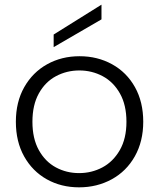

<svg xmlns="http://www.w3.org/2000/svg" viewBox="-20 -795 682 823"><path d="M319 8Q242 8 180.5 -26.5Q119 -61 83.5 -124.5Q48 -188 48 -273Q48 -358 84 -421.5Q120 -485 182 -519.5Q244 -554 321 -554Q398 -554 460.5 -519.5Q523 -485 558.5 -421.5Q594 -358 594 -273Q594 -189 558 -125Q522 -61 459 -26.5Q396 8 319 8ZM319 -53Q373 -53 419 -77.5Q465 -102 493.5 -151.5Q522 -201 522 -273Q522 -345 494 -394.5Q466 -444 420 -468.5Q374 -493 320 -493Q266 -493 220 -468.5Q174 -444 146.5 -394.5Q119 -345 119 -273Q119 -201 146.5 -151.5Q174 -102 219.5 -77.5Q265 -53 319 -53ZM415 -712 210 -593V-647L415 -775Z"/></svg>

Font: A Bank Premium Light
Style: Regular
Weight: 300
Designer: Ninad Kale (Devanagari), Jonny Pinhorn (Latin), Htun Naung (Myanmar)
Foundry: Indian Type Foundry
Version: 4.004